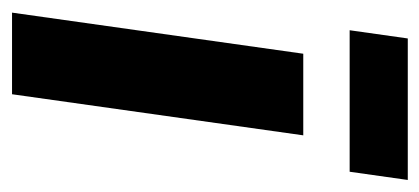

<svg xmlns="http://www.w3.org/2000/svg" viewBox="-214 -500 714 327"><g transform="rotate(90 143.5 -337.0)"><path d="M2 0 72 -496H211L141 0ZM32 -575 46 -674H287L273 -575Z"/></g></svg>

Font: Host Grotesk ExtraBold
Style: Italic
Weight: 800
Italic angle: -8°
Designer: Doğukan Karapınar
Foundry: Element Type
Version: Version 1.003; ttfautohint (v1.8.4.7-5d5b)